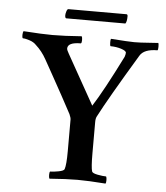

<svg xmlns="http://www.w3.org/2000/svg" viewBox="-54 -811 746 863"><g transform="rotate(5 319.0 -379.5)"><path d="M208 -734.4Q208 -741.2 211.4 -752Q214.8 -762.7 219.7 -762.7H481.4Q487.3 -762.7 487.3 -753.9Q487.3 -729.5 480.5 -720.7H212.9Q208 -722.7 208 -734.4ZM272.5 -127V-269.5Q272.5 -277.3 265.6 -293Q247.1 -327.1 222.2 -373.5Q197.3 -419.9 170.9 -466.3Q144.5 -512.7 135.7 -529.3Q116.2 -564.5 87.9 -589.8Q77.1 -601.6 58.1 -607.9Q39.1 -614.3 27.3 -614.3Q23.4 -617.2 23.9 -629.4Q24.4 -641.6 27.3 -646.5Q113.3 -640.6 158.2 -640.6Q211.9 -640.6 290 -646.5Q293 -641.6 293 -629.4Q293 -617.2 289.1 -614.3Q229.5 -614.3 229.5 -585.9Q229.5 -579.1 239.3 -562.5L364.3 -339.8Q410.2 -411.1 490.2 -571.3Q494.1 -583 494.1 -589.8Q494.1 -598.6 471.2 -606Q448.2 -613.3 422.9 -613.3Q419.9 -616.2 419.9 -629.9Q419.9 -643.6 421.9 -646.5Q503.9 -640.6 527.3 -640.6Q554.7 -640.6 591.8 -643.6Q628.9 -646.5 635.7 -646.5Q637.7 -642.6 637.7 -629.4Q637.7 -616.2 634.8 -613.3Q574.2 -613.3 555.7 -582Q432.6 -377.9 388.7 -293Q383.8 -284.2 383.8 -267.6V-127Q383.8 -62.5 389.6 -44.9Q392.6 -37.1 416 -32.7Q439.5 -28.3 454.1 -28.3Q457 -23.4 457 -11.7Q457 0 454.1 3.9Q376 -2 327.1 -2Q279.3 -2 201.2 3.9Q198.2 -1 198.2 -12.7Q198.2 -24.4 201.2 -28.3Q215.8 -28.3 239.3 -32.7Q262.7 -37.1 265.6 -44.9Q272.5 -65.4 272.5 -127Z"/></g></svg>

Font: Crimson
Style: Semibold
Weight: 600
Version: Version 0.8